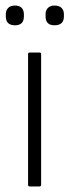

<svg xmlns="http://www.w3.org/2000/svg" viewBox="-20 -671 250 691"><path d="M87 0Q81 0 81 -6V-476Q81 -482 87 -482H122Q128 -482 128 -476V-6Q128 0 122 0ZM34 -580Q1 -580 1 -612V-620Q1 -634 9.5 -642.5Q18 -651 34 -651Q50 -651 58 -642.5Q66 -634 66 -620V-612Q66 -580 34 -580ZM176 -580Q144 -580 144 -612V-620Q144 -634 152.5 -642.5Q161 -651 176 -651Q193 -651 201.5 -642.5Q210 -634 210 -620V-612Q210 -580 176 -580Z"/></svg>

Font: Sofia Sans Semi Condensed Light
Style: Regular
Weight: 300
Designer: Botio Nikoltchev, Ani Petrova
Foundry: lettersoup
Version: Version 4.100; ttfautohint (v1.8.4.7-5d5b)